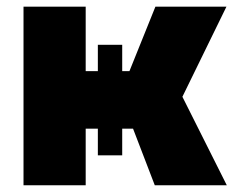

<svg xmlns="http://www.w3.org/2000/svg" viewBox="-20 -550 693 570"><path d="M49.8 -530.3H234.4V-338.9H270.5V-417H342.8V-338.9H364.3L441.4 -530.3H652.3L521.5 -262.7L653.3 0H439.5L375 -168H342.8V-88.9H270.5V-168H234.4V0H49.8Z"/></svg>

Font: Pretendard GOV Black
Style: Regular
Weight: 900
Designer: Base glyphs from Inter by Rasmus Andersson; Hangeul glyphs from Noto Sans CJK(Source Han Sans) by Jang Soo-young and Kan
Foundry: Kil Hyung-jin
Version: Version 1.309